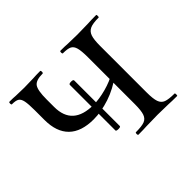

<svg xmlns="http://www.w3.org/2000/svg" viewBox="-99 -517 647 647"><g transform="rotate(-45 224.5 -193.0)"><path d="M200 -287Q210 -287 210 -282V-65Q210 -61 200 -61Q189 -61 189 -65V-282Q189 -287 200 -287ZM45 -259V-305Q45 -335 42 -349.5Q39 -364 31 -369Q23 -374 5 -374Q2 -374 2 -380Q2 -386 5 -386Q24 -386 34 -385L74 -384L117 -385Q130 -386 151 -386Q154 -386 154 -380Q154 -374 151 -374Q119 -374 109 -360Q99 -346 99 -303V-267Q99 -178 198 -178Q225 -178 258.5 -187Q292 -196 316 -211L321 -199Q282 -170 241 -156.5Q200 -143 164 -143Q105 -143 75 -172.5Q45 -202 45 -259ZM234 -12Q262 -12 275 -17Q288 -22 293 -36.5Q298 -51 298 -81V-305Q298 -335 294 -349.5Q290 -364 280 -369Q270 -374 248 -374Q245 -374 245 -380Q245 -386 248 -386Q270 -386 283 -385L327 -384L379 -385Q393 -386 418 -386Q420 -386 420 -380Q420 -374 418 -374Q390 -374 377 -368Q364 -362 359 -347.5Q354 -333 354 -303V-81Q354 -51 359 -36.5Q364 -22 377 -17Q390 -12 418 -12Q420 -12 420 -6Q420 0 418 0Q392 0 378 -1L327 -2L273 -1Q259 0 234 0Q231 0 231 -6Q231 -12 234 -12Z"/></g></svg>

Font: Cormorant Infant
Style: Regular
Weight: 400
Designer: Christian Thalmann (Catharsis Fonts)
Foundry: Catharsis Fonts
Version: Version 4.000